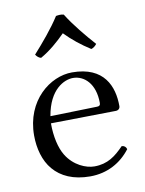

<svg xmlns="http://www.w3.org/2000/svg" viewBox="-78 -714 591 780"><g transform="rotate(-10 217.5 -324.0)"><path d="M378 -89C343 -53 310 -27 255 -27C221 -27 171 -47 141 -96C122 -127 111 -175 111 -230L379 -234C390 -234 397 -241 397 -251C397 -331 364 -419 231 -419C141 -419 35 -338 35 -193C35 -140 49 -87 80 -51C112 -13 162 10 231 10C303 10 360 -23 398 -73C395 -83 389 -88 378 -89ZM114 -259C132 -367 195 -396 231 -396C277 -396 321 -357 321 -277C321 -268 317 -264 307 -264ZM239 -656C228 -659 218 -658 207 -656C178 -610 132 -556 96 -516C102 -507 109 -501 118 -499C157 -521 190 -550 222 -582C252 -551 287 -523 325 -499C334 -501 343 -509 348 -516C312 -556 268 -609 239 -656Z"/></g></svg>

Font: Libertinus Serif Display
Style: Regular
Weight: 400
Designer: Philipp H. Poll, Khaled Hosny
Foundry: Caleb Maclennan
Version: Version 7.050;RELEASE